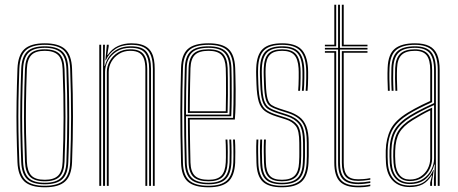

<svg xmlns="http://www.w3.org/2000/svg" viewBox="-20 -790 1948 816"><path d="M170.2 6Q110.5 6 83.5 -18.9Q56.5 -43.8 54.2 -101Q51.5 -169.5 50.5 -232Q49.5 -294.5 50.5 -359Q51.5 -423.5 54.2 -498Q56.5 -556 83.6 -581Q110.8 -606 170.2 -606Q228.5 -606 256.2 -581.6Q284 -557.2 286.2 -498Q290.2 -387.2 290.1 -293.5Q290 -199.8 286.2 -101Q284 -43.8 257 -18.9Q230 6 170.2 6ZM170.2 -0.5Q226 -0.5 251.1 -23.9Q276.2 -47.2 278.2 -101.2Q282 -200 282.1 -293.6Q282.2 -387.2 278.2 -497.8Q276.2 -552.2 251.1 -575.9Q226 -599.5 170.2 -599.5Q114.5 -599.5 89.4 -575.9Q64.2 -552.2 62.2 -497.8Q59.5 -424 58.5 -359.5Q57.5 -295 58.5 -232.4Q59.5 -169.8 62.2 -101.2Q64.2 -47.8 89.2 -24.1Q114.2 -0.5 170.2 -0.5ZM170.2 -6.8Q118 -6.8 95.1 -29.1Q72.2 -51.5 70.2 -101.5Q67.5 -170.2 66.5 -232.4Q65.5 -294.5 66.5 -358.8Q67.5 -423 70.2 -497.5Q72.2 -548.2 95.2 -570.8Q118.2 -593.2 170.2 -593.2Q219.8 -593.2 244.1 -571.9Q268.5 -550.5 270.2 -497.2Q273 -421 273.8 -353.5Q274.5 -286 273.6 -223.9Q272.8 -161.8 270.2 -101.8Q268.5 -50.8 245.1 -28.8Q221.8 -6.8 170.2 -6.8ZM170.2 -13.2Q217.8 -13.2 239.1 -33.9Q260.5 -54.5 262.2 -102Q266 -201.5 266.1 -294.1Q266.2 -386.8 262.2 -497Q260.5 -546.2 238.5 -566.5Q216.5 -586.8 170.2 -586.8Q123 -586.8 101.6 -566Q80.2 -545.2 78.2 -497.2Q75.5 -423.2 74.5 -358.9Q73.5 -294.5 74.5 -232.1Q75.5 -169.8 78.2 -102Q80.2 -54.5 101.5 -33.9Q122.8 -13.2 170.2 -13.2ZM170.2 -19.5Q127 -19.5 107.5 -38.8Q88 -58 86.2 -102.2Q83.8 -164 82.6 -224.5Q81.5 -285 82.4 -351.5Q83.2 -418 86.2 -497.2Q88 -541.8 107.6 -561.1Q127.2 -580.5 170.2 -580.5Q213.5 -580.5 233 -561Q252.5 -541.5 254.2 -496.8Q258.2 -386.2 258.2 -294.2Q258.2 -202.2 254.2 -102.2Q252.5 -58 233 -38.8Q213.5 -19.5 170.2 -19.5ZM170.2 -26Q209 -26 226.9 -43.6Q244.8 -61.2 246.2 -102.5Q250 -197.5 250.2 -289.6Q250.5 -381.8 246.2 -496.5Q244.8 -539.8 226.1 -556.9Q207.5 -574 170.2 -574Q131 -574 113.5 -556Q96 -538 94.2 -497Q91.2 -417 90.4 -350.6Q89.5 -284.2 90.6 -224.2Q91.8 -164.2 94.2 -102.5Q96 -62.8 112.9 -44.4Q129.8 -26 170.2 -26Z M629.8 0V-497.5Q629.8 -522.2 625.2 -541.2Q620.8 -560.2 610.4 -573.2Q600 -586.2 582.1 -592.9Q564.2 -599.5 537.5 -599.5Q497.5 -599.5 470.2 -581.5Q443 -563.5 429.8 -533.8H427.8L434 -600H442V-593.2L436 -556.5H438Q455.8 -582.8 481.4 -594.4Q507 -606 538.2 -606Q561.2 -606 578.1 -601.4Q595 -596.8 606.4 -587.9Q617.8 -579 624.6 -565.9Q631.5 -552.8 634.5 -535.6Q637.5 -518.5 637.5 -497.5V0ZM402 0V-600H410V0ZM434 0V-484.5Q434 -507.2 445.8 -529.2Q457.5 -551.2 479.9 -565.9Q502.2 -580.5 534 -580.5Q554.8 -580.5 568.6 -575Q582.5 -569.5 590.6 -558.9Q598.8 -548.2 602.2 -532.9Q605.8 -517.5 605.8 -497.5V0H597.8V-497.5Q597.8 -522.2 592 -539.2Q586.2 -556.2 572.4 -565.1Q558.5 -574 533.5 -574Q506.5 -574 485.9 -561.1Q465.2 -548.2 453.6 -527.8Q442 -507.2 442 -484.5V0ZM418 0V-600H426L424 -510.2H426Q435 -547 463.4 -570.1Q491.8 -593.2 535.8 -593.2Q585.8 -593.2 603.8 -568.5Q621.8 -543.8 621.8 -497.5V0H613.8V-497.5Q613.8 -540.8 597.1 -563.8Q580.5 -586.8 535 -586.8Q500.5 -586.8 476.2 -571.6Q452 -556.5 439.2 -533Q426.5 -509.5 426.5 -484.5V0Z M866.5 6Q805.5 6 778.2 -18.1Q751 -42.2 749.5 -98Q747.8 -161.2 747.1 -215.1Q746.5 -269 746.5 -317Q746.5 -365 747.4 -410.1Q748.2 -455.2 749.5 -501Q751 -556.2 777.6 -581.1Q804.2 -606 866.5 -606Q924.8 -606 950.9 -581.9Q977 -557.8 979.5 -502Q979.8 -493.5 980.5 -469Q981.2 -444.5 981.5 -411.5Q981.8 -378.5 981.1 -344.2Q980.5 -310 978 -282H786.5Q786.8 -251.8 787.1 -222.4Q787.5 -193 788.1 -162.6Q788.8 -132.2 789.5 -99Q790.8 -60.2 808.2 -43.1Q825.8 -26 866.5 -26Q904.2 -26 920.9 -43.5Q937.5 -61 939.5 -100Q940.5 -119 940.1 -148.6Q939.8 -178.2 938.5 -197H946.5Q948 -173.2 948.1 -144Q948.2 -114.8 947.5 -99.5Q945.2 -56.8 926.4 -38.1Q907.5 -19.5 866.5 -19.5Q822 -19.5 802.4 -38Q782.8 -56.5 781.5 -98.8Q780.5 -137 779.9 -168.9Q779.2 -200.8 779 -230Q778.8 -259.2 778.5 -289H970.5Q971.8 -314.5 972.2 -347.6Q972.8 -380.8 972.6 -413Q972.5 -445.2 972.2 -469.5Q972 -493.8 971.5 -501.8Q969.2 -554.8 944.5 -577.1Q919.8 -599.5 866.5 -599.5Q807.8 -599.5 783.4 -575.9Q759 -552.2 757.5 -500.8Q756.2 -455 755.4 -409.8Q754.5 -364.5 754.5 -316.6Q754.5 -268.8 755.1 -215Q755.8 -161.2 757.5 -98.2Q758.8 -46 784.1 -23.2Q809.5 -0.5 866.5 -0.5Q920 -0.5 944.4 -23.2Q968.8 -46 971.5 -98.5Q972 -107.2 972.1 -124.9Q972.2 -142.5 971.9 -162.2Q971.5 -182 970.5 -197H978.5Q980 -174.8 980.1 -144.2Q980.2 -113.8 979.5 -98Q976.5 -42.2 950.2 -18.1Q924 6 866.5 6ZM866.5 -6.8Q813.8 -6.8 790.2 -28.1Q766.8 -49.5 765.5 -98.5Q763.8 -162 763.1 -215.9Q762.5 -269.8 762.5 -317.4Q762.5 -365 763.4 -409.9Q764.2 -454.8 765.5 -500.5Q766.8 -549.5 789.9 -571.4Q813 -593.2 866.5 -593.2Q916.5 -593.2 939 -571.9Q961.5 -550.5 963.5 -501.2Q964 -490.8 964.5 -455.5Q965 -420.2 964.8 -376.5Q964.5 -332.8 962.8 -296H770.5Q770.5 -253.2 771.2 -203.2Q772 -153.2 773.5 -98.8Q774.8 -53 796.4 -33.1Q818 -13.2 866.5 -13.2Q911.8 -13.2 932.4 -33.2Q953 -53.2 955.5 -99.2Q956.2 -112.8 956.1 -143.2Q956 -173.8 954.5 -197H962.5Q964 -174.5 964.1 -143.6Q964.2 -112.8 963.5 -98.8Q961 -49.5 938.4 -28.1Q915.8 -6.8 866.5 -6.8ZM770.5 -303H955Q956.5 -342.8 956.6 -384.4Q956.8 -426 956.4 -458.1Q956 -490.2 955.5 -501Q953.5 -546.5 933.2 -566.6Q913 -586.8 866.5 -586.8Q815.8 -586.8 795.2 -565.8Q774.8 -544.8 773.5 -500.2Q772 -449.8 771.2 -400.8Q770.5 -351.8 770.5 -303ZM778.5 -310Q778.5 -342.5 778.9 -372.5Q779.2 -402.5 779.9 -433.6Q780.5 -464.8 781.5 -500.2Q782.8 -543.2 802.5 -561.9Q822.2 -580.5 866.5 -580.5Q909.8 -580.5 927.8 -561.1Q945.8 -541.8 947.5 -500.8Q948 -488.5 948.4 -457.2Q948.8 -426 948.6 -386.6Q948.5 -347.2 947.2 -310ZM786.5 -317H939.5Q940.5 -354.8 940.6 -392.6Q940.8 -430.5 940.4 -459.8Q940 -489 939.5 -500.2Q937.8 -539.8 920.9 -556.9Q904 -574 866.5 -574Q826 -574 808.4 -556.8Q790.8 -539.5 789.5 -500Q788.5 -466 787.9 -435.4Q787.2 -404.8 787 -375.8Q786.8 -346.8 786.5 -317Z M1178 6Q1121.8 6 1096.6 -18.1Q1071.5 -42.2 1070 -98Q1069.5 -122 1069 -144.4Q1068.5 -166.8 1070 -197H1078Q1076.5 -165.2 1077 -143Q1077.5 -120.8 1078 -98.2Q1079.5 -46.2 1102.4 -23.4Q1125.2 -0.5 1178 -0.5Q1230.2 -0.5 1255.2 -22.5Q1280.2 -44.5 1283 -97.2Q1284 -114.2 1284.1 -126.6Q1284.2 -139 1284.1 -151.8Q1284 -164.5 1284 -183Q1284 -241 1265.4 -268.5Q1246.8 -296 1202.8 -310L1164.8 -322.2Q1141.8 -329.8 1128.5 -338.6Q1115.2 -347.5 1109.4 -368.5Q1103.5 -389.5 1102 -433.2Q1101.2 -455.5 1100.8 -469Q1100.2 -482.5 1101 -500.8Q1102.8 -543.5 1120.9 -562Q1139 -580.5 1179 -580.5Q1218 -580.5 1236.1 -561.8Q1254.2 -543 1257 -499.8Q1257.8 -488.5 1257.5 -458.6Q1257.2 -428.8 1255.2 -404H1247.2Q1249.2 -428.5 1249.5 -458.4Q1249.8 -488.2 1249 -499.8Q1246.5 -539.5 1230.2 -556.8Q1214 -574 1179 -574Q1143.5 -574 1127 -557Q1110.5 -540 1109 -501Q1108.2 -482.8 1108.8 -469.1Q1109.2 -455.5 1110 -433Q1111.5 -391 1116.9 -371.2Q1122.2 -351.5 1134.2 -343.6Q1146.2 -335.8 1167 -329L1205 -316.8Q1233 -307.8 1252.4 -293.2Q1271.8 -278.8 1281.9 -252.8Q1292 -226.8 1292 -183Q1292 -164.8 1292.1 -151.9Q1292.2 -139 1292.1 -126.5Q1292 -114 1291 -97Q1288 -42 1261.8 -18Q1235.5 6 1178 6ZM1178 -6.8Q1130 -6.8 1108.6 -28.1Q1087.2 -49.5 1086 -98.5Q1085.2 -123 1084.9 -144.9Q1084.5 -166.8 1086 -197H1094Q1092.8 -168 1093 -146.1Q1093.2 -124.2 1094 -98.5Q1095.2 -53.2 1114.5 -33.2Q1133.8 -13.2 1178 -13.2Q1223 -13.2 1243.8 -32.9Q1264.5 -52.5 1267 -97.8Q1268.5 -123.8 1268.2 -141.6Q1268 -159.5 1268 -183Q1268 -240.5 1250.4 -263Q1232.8 -285.5 1198.2 -296.5L1159.8 -308.8Q1134 -317 1118.4 -327.2Q1102.8 -337.5 1095.2 -361Q1087.8 -384.5 1086 -432.5Q1085.2 -453.2 1084.8 -469Q1084.2 -484.8 1085 -501.5Q1087 -550.8 1108.9 -572Q1130.8 -593.2 1179 -593.2Q1226.2 -593.2 1248 -571.5Q1269.8 -549.8 1273 -499.8Q1273.8 -488.5 1273.5 -458.1Q1273.2 -427.8 1271 -404H1263Q1265.2 -428 1265.5 -458.6Q1265.8 -489.2 1265 -500Q1261.8 -548.2 1241 -567.5Q1220.2 -586.8 1179 -586.8Q1135 -586.8 1115 -566.9Q1095 -547 1093 -501.5Q1092.2 -483.2 1092.8 -469.8Q1093.2 -456.2 1094 -432.5Q1095.5 -386.8 1102.2 -364.6Q1109 -342.5 1123.5 -333Q1138 -323.5 1162.2 -315.5L1200.5 -303.2Q1237.8 -291.2 1256.9 -267.1Q1276 -243 1276 -183Q1276 -153.5 1276.2 -138.6Q1276.5 -123.8 1275 -97.8Q1272.5 -49 1249.9 -27.9Q1227.2 -6.8 1178 -6.8ZM1178 -19.5Q1138.5 -19.5 1120.9 -38Q1103.2 -56.5 1102 -99Q1101.5 -119.8 1101 -142.9Q1100.5 -166 1102 -197H1110Q1108.5 -164.5 1109 -143Q1109.5 -121.5 1110 -99Q1111.2 -60.8 1126.5 -43.4Q1141.8 -26 1178 -26Q1214.5 -26 1231.8 -42.9Q1249 -59.8 1251 -98.2Q1252.5 -124.5 1252.2 -141.8Q1252 -159 1252 -183Q1252 -234.8 1237.5 -254.1Q1223 -273.5 1193.8 -282.8L1155 -295Q1123.8 -304.8 1105.8 -318Q1087.8 -331.2 1079.8 -357.4Q1071.8 -383.5 1070 -432Q1069.2 -452.8 1068.8 -469Q1068.2 -485.2 1069 -502Q1071.2 -557.8 1096.8 -581.9Q1122.2 -606 1179 -606Q1234 -606 1259.6 -581.4Q1285.2 -556.8 1289 -500Q1289.8 -488.8 1289.5 -458.1Q1289.2 -427.5 1287 -404H1279Q1281.2 -427.8 1281.5 -458.2Q1281.8 -488.8 1281 -500Q1277.5 -553.2 1253.9 -576.4Q1230.2 -599.5 1179 -599.5Q1127 -599.5 1103 -577Q1079 -554.5 1077 -501.8Q1076.2 -483.5 1076.8 -469.4Q1077.2 -455.2 1078 -432.2Q1079.8 -382.8 1088 -357.9Q1096.2 -333 1113.1 -321.8Q1130 -310.5 1157.5 -301.8L1196 -289.5Q1228.8 -279.2 1244.4 -258Q1260 -236.8 1260 -183Q1260 -164.5 1260.1 -152.6Q1260.2 -140.8 1260.1 -129Q1260 -117.2 1259 -98.8Q1256.8 -56.5 1237.9 -38Q1219 -19.5 1178 -19.5Z M1502.8 -7.5Q1456.8 -7.5 1436.8 -28.8Q1416.8 -50 1416.8 -99V-579.5H1360.8V-586.5H1416.8V-770H1424.8V-586.5H1541.8V-579.5H1424.8V-99Q1424.8 -53.8 1442.9 -34.1Q1461 -14.5 1502.8 -14.5Q1514.8 -14.5 1527.5 -15.8Q1540.2 -17 1553.8 -19.5V-12.5Q1542 -10.2 1528.8 -8.9Q1515.5 -7.5 1502.8 -7.5ZM1502.8 6Q1448.2 6 1424.5 -18.4Q1400.8 -42.8 1400.8 -99V-566H1360.8V-572.8H1408.8V-99Q1408.8 -46.2 1430.5 -23.5Q1452.2 -0.8 1502.8 -0.8Q1515.2 -0.8 1528.9 -2Q1542.5 -3.2 1553.8 -5.8V1Q1533.2 6 1502.8 6ZM1502.8 -21.2Q1465.2 -21.2 1449 -39.4Q1432.8 -57.5 1432.8 -99V-572.8H1541.8V-566H1440.8V-99Q1440.8 -61 1455.1 -44.5Q1469.5 -28 1502.8 -28Q1510.8 -28 1524.2 -28.9Q1537.8 -29.8 1553.8 -33V-26.2Q1539.2 -23.8 1526.1 -22.5Q1513 -21.2 1502.8 -21.2ZM1360.8 -593.2V-600H1400.8V-770H1408.8V-593.2ZM1432.8 -593.2V-770H1440.8V-600H1541.8V-593.2Z M1840.5 0V-492Q1840.5 -549.5 1818 -574.5Q1795.5 -599.5 1743.5 -599.5Q1690 -599.5 1663.9 -577.6Q1637.8 -555.8 1635.5 -501.8Q1634.5 -479.8 1634.9 -454.5Q1635.2 -429.2 1636.5 -404H1628.5Q1627.2 -429.8 1626.9 -454.9Q1626.5 -480 1627.5 -502Q1629.8 -560 1658.1 -583Q1686.5 -606 1743.5 -606Q1781 -606 1804.1 -594.5Q1827.2 -583 1837.9 -557.9Q1848.5 -532.8 1848.5 -492V0ZM1721.5 -14.2Q1755 -14.2 1778 -29.6Q1801 -45 1812.9 -68.5Q1824.8 -92 1824.8 -116.5V-343.5Q1795.2 -330.5 1769.4 -316.9Q1743.5 -303.2 1725.2 -292Q1682.2 -265.5 1663.5 -233.6Q1644.8 -201.8 1643.5 -150Q1643.2 -134 1643.4 -123.1Q1643.5 -112.2 1644.5 -96.8Q1647.5 -56.5 1667.8 -35.4Q1688 -14.2 1721.5 -14.2ZM1721.5 -20.5Q1690.8 -20.5 1673 -40.6Q1655.2 -60.8 1652.5 -97.8Q1651.2 -115.5 1651.2 -125.4Q1651.2 -135.2 1651.5 -149.5Q1652.8 -199.8 1670.5 -230Q1688.2 -260.2 1729.8 -285.8Q1749 -297.5 1771.6 -310Q1794.2 -322.5 1816.5 -332.5V-116.5Q1816.5 -94 1806 -71.9Q1795.5 -49.8 1774.5 -35.1Q1753.5 -20.5 1721.5 -20.5ZM1721.5 -27Q1748.8 -27 1768.1 -39.9Q1787.5 -52.8 1798 -73.2Q1808.5 -93.8 1808.5 -116.5V-320.8Q1788.2 -311.2 1770.5 -301Q1752.8 -290.8 1733.5 -279Q1694 -254.8 1677.4 -225.9Q1660.8 -197 1659.5 -149.2Q1659.2 -136.8 1659.2 -126Q1659.2 -115.2 1660.5 -97.5Q1663 -63.8 1678.8 -45.4Q1694.5 -27 1721.5 -27ZM1721.5 5Q1677 5 1650.6 -20.9Q1624.2 -46.8 1620.5 -96Q1619.5 -111 1619.4 -123.1Q1619.2 -135.2 1619.5 -151Q1620.8 -201 1639.8 -239.5Q1658.8 -278 1712.8 -311.2Q1726 -319.2 1741 -327.5Q1756 -335.8 1772.9 -344.1Q1789.8 -352.5 1808.5 -360.8V-492Q1808.5 -535 1793.5 -554.5Q1778.5 -574 1743.5 -574Q1705.2 -574 1687.1 -556.8Q1669 -539.5 1667.5 -500.5Q1666.5 -478.5 1666.9 -454.2Q1667.2 -430 1668.5 -404H1660.5Q1659 -433 1658.9 -457Q1658.8 -481 1659.5 -500.8Q1661.2 -542.5 1680.9 -561.5Q1700.5 -580.5 1743.5 -580.5Q1782.5 -580.5 1799.5 -559.5Q1816.5 -538.5 1816.5 -492V-355.8Q1787.8 -343 1761 -329.4Q1734.2 -315.8 1716.8 -304.8Q1670.5 -276.2 1649.6 -241.1Q1628.8 -206 1627.5 -150.8Q1627.2 -135 1627.4 -123.4Q1627.5 -111.8 1628.5 -96.2Q1632 -50.5 1656.1 -26Q1680.2 -1.5 1721.5 -1.5Q1763.8 -1.5 1786.4 -20Q1809 -38.5 1821.5 -67.2H1823.5L1816.2 -20.5V0H1808.2V-13.8L1816.2 -44.5H1814.2Q1798 -18 1775.8 -6.5Q1753.5 5 1721.5 5ZM1824.2 0V-29.5L1828 -90.8H1826Q1816.8 -54.8 1791.1 -31.2Q1765.5 -7.8 1721.5 -7.8Q1683 -7.8 1661.2 -31.4Q1639.5 -55 1636.5 -96.8Q1635.5 -113 1635.4 -124.1Q1635.2 -135.2 1635.5 -150.2Q1636.8 -204.2 1656.6 -237.6Q1676.5 -271 1721.2 -298.5Q1733.8 -306.2 1749.4 -314.8Q1765 -323.2 1784 -332.6Q1803 -342 1824.8 -351.8V-492Q1824.8 -542 1805.9 -564.4Q1787 -586.8 1743.5 -586.8Q1696 -586.8 1674.8 -566.6Q1653.5 -546.5 1651.5 -501Q1650.8 -482.8 1650.9 -457.6Q1651 -432.5 1652.5 -404H1644.5Q1643 -432.2 1642.9 -457.1Q1642.8 -482 1643.5 -501.2Q1645.5 -550.5 1668.9 -571.9Q1692.2 -593.2 1743.5 -593.2Q1791.2 -593.2 1811.9 -569.5Q1832.5 -545.8 1832.5 -492V0Z"/></svg>

Font: Big Shoulders Inline Text Thin
Style: Regular
Weight: 100
Designer: Patric King
Foundry: XO Type Co
Version: Version 2.002